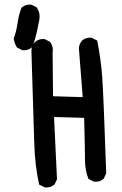

<svg xmlns="http://www.w3.org/2000/svg" viewBox="-20 -806 540 850"><path d="M170.4 -633.3Q173.3 -633.3 177.7 -632.8L200.2 -621.6L201.7 -620.1Q213.9 -604 213.9 -584.5Q213.9 -579.1 212.9 -573.7L214.8 -379.9L346.2 -376L329.1 -593.8Q331.5 -612.8 343.3 -626.5Q351.6 -633.8 360.6 -636.5Q369.6 -639.2 377.9 -639.2Q381.3 -639.2 385.7 -638.7L410.2 -626.5Q426.8 -544.9 432.6 -463.6Q438.5 -382.3 450.2 -38.6L439 -14.6L437.5 -13.7Q423.8 -1.5 403.3 -1.5Q400.4 -1.5 395.5 -2L371.6 -13.7L370.6 -16.6Q356.4 -54.2 356.4 -95.5Q356.4 -136.7 352.5 -284.2L219.2 -288.1L232.4 -12.2L221.2 10.7L219.7 11.7Q206.1 23.9 185.5 23.9Q182.6 23.9 177.7 23.4L153.3 11.2Q134.8 -72.3 131.8 -168.9L119.1 -580.1Q119.1 -602.5 133.3 -618.7Q149.4 -633.3 170.4 -633.3ZM111.3 -785.6Q114.3 -785.6 119.1 -785.2L142.1 -773.9L143.1 -772Q155.3 -754.9 155.3 -732.4Q155.3 -726.1 154.3 -719.2Q142.1 -655.3 133.3 -627.4Q128.4 -612.3 121.6 -596.7L120.1 -595.7Q106.4 -583.5 85.9 -583.5Q83 -583.5 78.1 -584L55.2 -595.7Q43.5 -614.7 41 -633.8V-635.7Q52.7 -668 57.6 -703.1Q62.5 -738.3 75.2 -772L77.1 -773.4Q90.8 -785.6 111.3 -785.6Z"/></svg>

Font: Bakudai
Style: Bold
Weight: 700
Version: Version 1.48